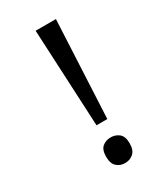

<svg xmlns="http://www.w3.org/2000/svg" viewBox="-184 -788 750 877"><g transform="rotate(-30 191.5 -350.0)"><path d="M181 -201 156 -714H263L238 -201ZM147 -54Q147 -91 165 -106Q183 -121 209 -121Q234 -121 252.5 -106Q271 -91 271 -54Q271 -18 252.5 -2Q234 14 209 14Q183 14 165 -2Q147 -18 147 -54Z"/></g></svg>

Font: ubangla85
Style: Book
Weight: 400
Designer: Jelle Bosma - Monotype Design Team
Foundry: Monotype Imaging Inc.
Version: Version 2.003